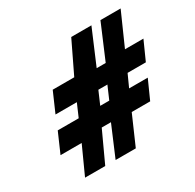

<svg xmlns="http://www.w3.org/2000/svg" viewBox="-131 -723 879 865"><g transform="rotate(-30 308.5 -290.0)"><path d="M141 -143 76 0H181L254 -158H302L235 0H340L406 -151H502L546 -249H449L478 -313H573L617 -411H521L596 -580H491L415 -401H368L444 -580H339L260 -416H148L103 -313H214L185 -246H76L31 -143ZM326 -313H373L344 -246H297Z"/></g></svg>

Font: Charger Pro
Style: BlkExtObl
Weight: 900
Designer: Jasper
Foundry: Cannot Into Space Fonts
Version: Version 1.09